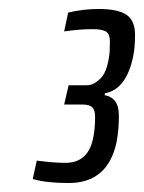

<svg xmlns="http://www.w3.org/2000/svg" viewBox="-20 -824 321 428"><path d="M53 -425 62 -466Q100 -461 126 -461Q175 -461 187 -513Q192 -535 192 -563Q192 -579 185.5 -585Q179 -591 164 -591H123L133 -634H174Q188 -634 203 -648Q218 -662 223 -697Q225 -707 225 -731Q225 -748 216.5 -753.5Q208 -759 186 -759Q158 -759 123 -754L132 -796Q166 -804 200 -804Q243 -804 262 -791Q281 -778 281 -747Q281 -718 277 -699Q262 -625 214 -616L213 -612Q229 -609 237 -598Q245 -587 245 -566Q245 -535 240 -508Q221 -416 133 -416Q83 -416 53 -425Z"/></svg>

Font: Saira Ultra Condensed Medium
Style: Italic
Weight: 500
Width: 1
Italic angle: -12°
Designer: Hector Gatti with collaboration of the Omnibus-Type team
Foundry: Omnibus-Type
Version: Version 1.001; ttfautohint (v1.8)